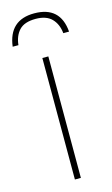

<svg xmlns="http://www.w3.org/2000/svg" viewBox="-131 -762 471 806"><g transform="rotate(-15 104.5 -359.0)"><path d="M116 0H90V-528H116ZM105 -718Q-4 -718 -18 -606H7Q11 -646 33.5 -670Q56 -694 105 -694Q151 -694 174.5 -670Q198 -646 202 -606H227Q218 -718 105 -718Z"/></g></svg>

Font: Noto Sans UI Thin
Style: Regular
Weight: 250
Designer: Monotype Design Team
Foundry: Monotype Imaging Inc.
Version: Version 1.901